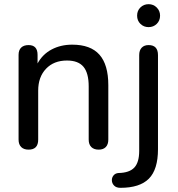

<svg xmlns="http://www.w3.org/2000/svg" viewBox="-20 -710 852 920"><path d="M69 -41V-447Q69 -470 81.5 -482Q94 -494 117 -494Q160 -494 160 -447V-406Q184 -450 227.5 -473Q271 -496 326 -496Q414 -496 456.5 -448Q499 -400 499 -302V-41Q499 -18 487 -5.5Q475 7 453 7Q430 7 417.5 -5.5Q405 -18 405 -41V-296Q405 -360 380 -390Q355 -420 301 -420Q238 -420 200.5 -380.5Q163 -341 163 -276V-41Q163 7 117 7Q94 7 81.5 -5.5Q69 -18 69 -41ZM516 153Q516 140 524.5 130Q533 120 548 119Q600 118 623.5 93Q647 68 647 13V-446Q647 -469 659 -481.5Q671 -494 692 -494Q737 -494 737 -446V5Q737 102 693.5 146Q650 190 557 190Q537 190 526.5 179Q516 168 516 153ZM637 -635Q637 -659 653 -674.5Q669 -690 692 -690Q715 -690 731 -674Q747 -658 747 -635Q747 -611 731 -595.5Q715 -580 692 -580Q669 -580 653 -595.5Q637 -611 637 -635Z"/></svg>

Font: SN Pro
Style: Regular
Weight: 400
Designer: Tobias Whetton
Foundry: Supernotes
Version: Version 1.003